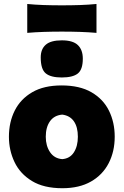

<svg xmlns="http://www.w3.org/2000/svg" viewBox="-20 -956 638 990"><path d="M301.5 14.5Q205.5 14.5 144.5 -22.8Q83.5 -60 54.8 -120.5Q26 -181 26 -251Q26 -326 56 -385.8Q86 -445.5 146.2 -480.5Q206.5 -515.5 297.5 -515.5Q391 -515.5 451.8 -480.2Q512.5 -445 542 -385Q571.5 -325 571.5 -251Q571.5 -175 540.5 -114.8Q509.5 -54.5 449.2 -20Q389 14.5 301.5 14.5ZM301 -135.5Q340.5 -138.5 361 -170.5Q381.5 -202.5 381.5 -251Q381.5 -301 361 -330.5Q340.5 -360 301 -365Q259.5 -361.5 237.8 -330.8Q216 -300 216 -251Q216 -204 238.2 -171.2Q260.5 -138.5 301 -135.5ZM298 -556.5Q241.5 -556.5 215.8 -577.8Q190 -599 190 -660Q190 -702.5 215.8 -725.2Q241.5 -748 299 -748Q356 -748 381.5 -723.5Q407 -699 407 -653.5Q407 -597.5 381.2 -577Q355.5 -556.5 298 -556.5ZM120.5 -786.5V-935.5Q160.5 -931.5 205.2 -930Q250 -928.5 299 -928.5Q348 -928.5 392.8 -930Q437.5 -931.5 477.5 -935.5V-786.5Q437.5 -790 392.8 -791.5Q348 -793 299 -793Q250 -793 205.2 -791.5Q160.5 -790 120.5 -786.5Z"/></svg>

Font: Commissioner Flair ExtraBold
Style: Regular
Weight: 800
Designer: Kostas Bartsokas
Foundry: Kostas Bartsokas
Version: Version 1.000; ttfautohint (v1.8.3)